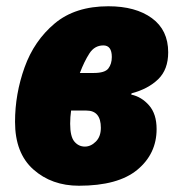

<svg xmlns="http://www.w3.org/2000/svg" viewBox="-20 -583 578 613"><path d="M480 -171Q480 -219 456 -246.5Q432 -274 399 -281L400 -285Q453 -299 485 -330Q517 -361 517 -416Q517 -487 465 -525Q413 -563 326 -563Q220 -563 154.5 -508Q89 -453 58.5 -368Q28 -283 28 -194Q28 -94 86.5 -42Q145 10 232 10Q357 10 418.5 -41Q480 -92 480 -171ZM310 -438Q337 -438 337 -401Q337 -379 326 -364.5Q315 -350 279 -350H235Q249 -387 265.5 -412.5Q282 -438 310 -438ZM204 -188Q204 -209 207 -230H256Q302 -230 302 -175Q302 -147 286 -131Q270 -115 251 -115Q231 -115 217.5 -131Q204 -147 204 -188Z"/></svg>

Font: Noto Sans Display SemiCondensed Black
Style: Italic
Weight: 900
Width: 4
Designer: Monotype Design team
Foundry: Monotype Imaging Inc.
Version: 1.000